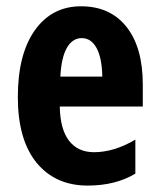

<svg xmlns="http://www.w3.org/2000/svg" viewBox="-20 -574 500 604"><path d="M255.9 9.8Q153.8 9.8 94.7 -62.5Q36.1 -134.8 36.1 -269Q36.1 -403.3 89.6 -478.8Q143.1 -554.2 234.9 -554.2Q326.7 -554.2 377.9 -489.5Q429.2 -424.8 429.2 -308.1V-238.8H168Q169.4 -167 197.3 -131.1Q225.1 -95.2 275.9 -95.2Q338.9 -95.2 405.8 -134.8V-27.8Q343.3 9.8 255.9 9.8ZM169.9 -333H301.8Q300.8 -392.1 283.7 -423.1Q266.6 -454.1 237.3 -454.1Q208 -454.1 190.4 -423.6Q172.9 -393.1 169.9 -333Z"/></svg>

Font: Open Sans Hebrew Condensed
Style: Bold
Weight: 700
Width: 3
Foundry: Ascender Corporation, Yanek Iontef
Version: Version 2.001;PS 002.001;hotconv 1.0.70;makeotf.lib2.5.58329